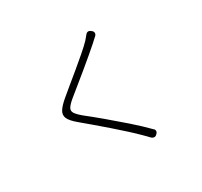

<svg xmlns="http://www.w3.org/2000/svg" viewBox="-166 -1002 1332 1267"><g transform="rotate(-30 500.0 -368.5)"><path d="M664 -768Q674 -759 673.5 -748Q673 -737 664 -729Q655 -721 645.5 -712.5Q636 -704 629 -697Q602 -673 563.5 -640.5Q525 -608 482 -572.5Q439 -537 398.5 -504.5Q358 -472 329 -448Q297 -421 286 -402.5Q275 -384 286.5 -365Q298 -346 333 -317Q384 -277 446.5 -224.5Q509 -172 573.5 -115.5Q638 -59 692 -4Q701 3 700.5 13.5Q700 24 691 32L687 36Q679 44 668 43Q657 42 649 34Q641 26 632 16Q623 6 609 -7Q580 -36 539 -73.5Q498 -111 452.5 -150.5Q407 -190 363 -227.5Q319 -265 284 -294Q238 -332 226 -359.5Q214 -387 231 -414.5Q248 -442 290 -477Q318 -501 358.5 -534Q399 -567 443 -603.5Q487 -640 527 -674.5Q567 -709 592 -735Q600 -744 606.5 -752Q613 -760 619 -767Q637 -790 660 -771Z"/></g></svg>

Font: Chiron GoRound TC L
Style: Regular
Weight: 300
Designer: Ryoko NISHIZUKA 西塚涼子 (kana, bopomofo & ideographs); Paul D. Hunt (Latin, Greek & Cyrillic); Sandoll Communications 산돌커뮤니
Foundry: Adobe
Version: Version 1.000;hotconv 1.1.1;makeotfexe 2.6.0